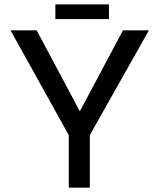

<svg xmlns="http://www.w3.org/2000/svg" viewBox="-20 -862 731 882"><path d="M664.1 -722.7 392.6 -241.2V0H295.9V-241.2L28.3 -722.7H148.4L346.7 -350.6L544.9 -722.7ZM480.5 -841.8V-774.4H234.4V-841.8Z"/></svg>

Font: Josefin Sans CFJ
Style: Regular
Weight: 400
Designer: Santiago Orozco
Foundry: Typemade
Version: Version 2.000